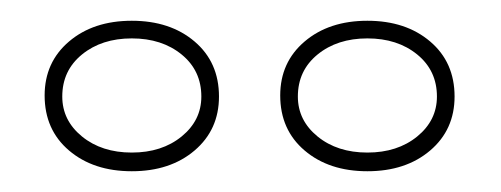

<svg xmlns="http://www.w3.org/2000/svg" viewBox="-20 -750 483 185"><path d="M334 -730Q371 -730 394.5 -710Q418 -690 418 -657Q418 -625 394.5 -605Q371 -585 334 -585Q297 -585 273.5 -605Q250 -625 250 -658Q250 -690 273.5 -710Q297 -730 334 -730ZM334 -603Q363 -603 382 -618.5Q401 -634 401 -657Q401 -682 382 -697.5Q363 -713 334 -713Q305 -713 286 -697.5Q267 -682 267 -657Q267 -634 286 -618.5Q305 -603 334 -603ZM107 -730Q144 -730 167.5 -710Q191 -690 191 -657Q191 -625 167.5 -605Q144 -585 107 -585Q70 -585 46.5 -605Q23 -625 23 -658Q23 -690 46.5 -710Q70 -730 107 -730ZM107 -603Q136 -603 155 -618.5Q174 -634 174 -657Q174 -682 155 -697.5Q136 -713 107 -713Q78 -713 59 -697.5Q40 -682 40 -657Q40 -634 59 -618.5Q78 -603 107 -603Z"/></svg>

Font: Kalnia Glaze Thin SemiBold
Style: Regular
Weight: 600
Version: Version 1.110